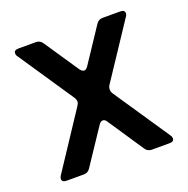

<svg xmlns="http://www.w3.org/2000/svg" viewBox="-100 -619 700 715"><g transform="rotate(-20 250.0 -262.0)"><path d="M313 -264Q313 -256 317 -249L468 -25Q472 -20 472 -13Q472 0 454 0H384Q368 0 359 -13L264 -155Q258 -165 249 -165Q241 -165 234 -155L140 -14Q131 0 115 0H45Q37 0 32.5 -3.5Q28 -7 28 -12Q28 -18 32 -25L180 -249Q185 -257 185 -264Q185 -271 180 -279L32 -499Q28 -504 28 -511Q28 -524 46 -524H115Q131 -524 140 -511L233 -373Q241 -363 248 -363Q256 -363 263 -373L354 -510Q363 -524 379 -524H449Q467 -524 467 -511Q467 -504 463 -499L317 -279Q313 -272 313 -264Z"/></g></svg>

Font: Shippori Antique B1
Style: Regular
Weight: 400
Designer: FONTDASU
Foundry: FONTDASU / Google Inc. / but / Adobe
Version: Version 2.001